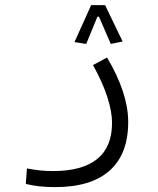

<svg xmlns="http://www.w3.org/2000/svg" viewBox="-20 -517 626 759"><path d="M197.8 222.7Q131.3 222.7 82 210L86.4 148.9Q113.8 153.8 136.2 156.5Q158.7 159.2 189.9 159.2Q304.7 159.2 363.8 111.8Q422.9 64.5 422.9 -31.2Q422.9 -76.2 404.3 -133.5Q385.7 -190.9 347.7 -259.8L403.3 -289.6Q486.8 -148.4 486.8 -34.7Q486.8 91.8 413.6 157.2Q340.3 222.7 197.8 222.7ZM395.5 -496.6 464.8 -353 418 -343.3 371.1 -451.2H365.2L320.8 -343.3L274.4 -350.6L340.3 -496.6Z"/></svg>

Font: Cascadia Code NF Light
Style: Regular
Weight: 300
Monospace: yes
Designer: Aaron Bell
Foundry: Saja Typeworks
Version: Version 2404.023; ttfautohint (v1.8.4)